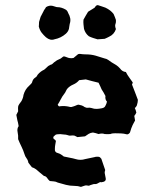

<svg xmlns="http://www.w3.org/2000/svg" viewBox="-20 -712 604 752"><path d="M434 -598Q427 -577 407 -568Q403 -566 399 -564Q395 -562 390 -560Q383 -559 376.5 -559Q370 -559 362 -558Q355 -560 345.5 -563Q336 -566 328 -570Q314 -581 309 -599Q308 -608 307 -616.5Q306 -625 307 -635Q311 -643 316 -651Q321 -659 325 -666Q334 -671 346 -679Q351 -681 353.5 -686Q356 -691 363 -692Q371 -690 378.5 -687Q386 -684 393 -682Q414 -672 425 -657Q428 -651 430 -645Q432 -639 434 -634V-627Q434 -623 432.5 -619Q431 -615 431 -611Q431 -606 434 -598ZM253 -618Q252 -614 251.5 -609Q251 -604 250 -599Q247 -588 238 -580Q219 -563 193 -558Q177 -552 160 -566Q151 -574 143.5 -583.5Q136 -593 132 -608Q132 -610 132.5 -615Q133 -620 133 -626Q135 -631 136 -636Q137 -641 139 -646Q142 -651 144.5 -656.5Q147 -662 150 -667Q152 -672 155.5 -676.5Q159 -681 160 -684Q173 -692 186 -689Q191 -688 196 -686Q201 -684 205 -684Q221 -684 238 -674Q244 -670 247 -661Q253 -651 255 -640.5Q257 -630 253 -618ZM520 -321Q520 -317 519 -311Q518 -305 516 -299Q515 -297 513 -294Q511 -291 508 -289Q510 -285 511.5 -280.5Q513 -276 514 -271Q511 -264 506 -258L509 -240Q506 -234 502.5 -228Q499 -222 497 -216Q494 -210 492.5 -204Q491 -198 489 -193Q487 -190 483.5 -187.5Q480 -185 476 -186Q465 -189 453.5 -189.5Q442 -190 431 -190Q426 -190 421.5 -189.5Q417 -189 412 -187Q402 -186 390 -187Q385 -189 379 -189Q373 -189 366 -187Q355 -191 344 -193Q334 -192 327 -187.5Q320 -183 313 -178Q305 -177 298 -176.5Q291 -176 283 -175Q280 -177 277.5 -178Q275 -179 271 -181Q264 -182 257.5 -181Q251 -180 244 -183Q238 -185 232.5 -185Q227 -185 222 -186Q217 -187 212.5 -186.5Q208 -186 205 -186Q201 -185 199 -185Q196 -183 193.5 -180.5Q191 -178 189 -176Q188 -169 192 -167Q196 -165 199 -160Q198 -153 196.5 -145.5Q195 -138 195 -130Q193 -115 208 -112Q215 -110 220.5 -106Q226 -102 230 -99Q243 -96 254.5 -94Q266 -92 276 -89Q295 -83 314 -89Q324 -91 333 -93Q342 -95 352 -97Q354 -98 357.5 -98Q361 -98 365 -98Q371 -98 375 -92Q377 -91 377.5 -88.5Q378 -86 379 -84Q382 -74 385.5 -65Q389 -56 392 -46Q390 -40 390 -35Q391 -30 392 -24.5Q393 -19 394 -14Q397 0 376 2Q375 2 375 1.5Q375 1 374 1Q369 2 364 5.5Q359 9 353 9Q348 8 343.5 10Q339 12 334 13Q332 14 329.5 15Q327 16 325 15Q317 13 310.5 15.5Q304 18 297 20Q291 18 285 17Q279 16 271 16Q254 16 238.5 12Q223 8 206 3Q199 -1 191 -1.5Q183 -2 175 -3Q169 -8 164.5 -15Q160 -22 152 -23L135 -37Q131 -40 127.5 -43.5Q124 -47 121 -49Q117 -52 112.5 -54Q108 -56 105 -57Q101 -62 97.5 -66.5Q94 -71 91 -75Q90 -84 84 -92Q78 -100 76 -108Q71 -124 64 -138Q57 -152 51 -167Q52 -181 49 -194.5Q46 -208 53 -218Q52 -226 50.5 -231.5Q49 -237 48 -241Q47 -246 46 -251.5Q45 -257 44 -262L51 -276Q50 -292 51.5 -297Q53 -302 64 -316Q71 -329 72 -340Q78 -362 94 -376Q99 -381 102.5 -384.5Q106 -388 107 -394Q110 -403 118 -408Q120 -409 123 -412Q127 -420 133.5 -426Q140 -432 147 -436Q152 -438 155.5 -441Q159 -444 162 -447Q168 -454 177 -458Q182 -459 185 -461.5Q188 -464 192 -468Q203 -477 214 -481Q217 -482 220 -484.5Q223 -487 227 -490Q230 -492 234 -490.5Q238 -489 241 -488Q254 -482 268 -485Q273 -489 277 -492.5Q281 -496 286 -500Q288 -500 289.5 -500.5Q291 -501 292 -501Q299 -500 305 -499.5Q311 -499 317 -499Q337 -499 354.5 -494Q372 -489 390 -483Q397 -482 403.5 -477.5Q410 -473 417 -468Q426 -463 434.5 -457.5Q443 -452 450 -444Q459 -431 473 -430Q479 -418 486.5 -408Q494 -398 500 -389Q498 -382 497 -381Q503 -366 508.5 -351.5Q514 -337 520 -321ZM399 -314Q391 -322 393 -336Q389 -344 385.5 -350Q382 -356 378 -362Q375 -368 372.5 -374.5Q370 -381 366 -388Q353 -391 340 -394.5Q327 -398 316 -401Q309 -400 303 -399.5Q297 -399 290 -398Q281 -387 267 -381Q253 -375 244 -365Q240 -360 238 -355Q236 -350 232 -345Q224 -335 218.5 -324Q213 -313 206 -302Q210 -293 216 -296Q225 -297 233.5 -296.5Q242 -296 251 -294Q253 -293 256 -293Q259 -293 260 -293Q264 -294 267 -295Q270 -296 273 -297Q276 -298 280 -300Q284 -302 288 -302Q294 -301 300 -299Q306 -297 311 -293Q318 -289 324.5 -290Q331 -291 338 -289Q349 -285 359 -285.5Q369 -286 379 -288Q390 -290 393 -298Q395 -301 396.5 -305.5Q398 -310 399 -314Z"/></svg>

Font: Daruma Drop One
Style: Regular
Weight: 400
Designer: Maniackers Design
Version: Version 1.000